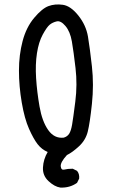

<svg xmlns="http://www.w3.org/2000/svg" viewBox="-20 -722 540 875"><path d="M254.9 132.8Q228.5 128.9 201.2 103.5Q173.8 78.1 175.8 41Q177.7 3.9 197.3 -29.3Q169.9 -41 151.4 -64.9Q132.8 -88.9 112.3 -134.8Q91.8 -180.7 79.1 -254.9Q66.4 -329.1 66.4 -400.4Q66.4 -471.7 83 -534.7Q99.6 -597.7 135.7 -640.6Q171.9 -683.6 201.2 -694.3Q230.5 -705.1 266.1 -700.2Q301.8 -695.3 336.9 -651.4Q372.1 -607.4 380.9 -555.2Q389.6 -502.9 398.9 -419.4Q408.2 -335.9 398.9 -248.5Q389.6 -161.1 379.9 -122.1Q370.1 -83 339.8 -55.2Q309.6 -27.3 285.2 -15.6Q254.9 17.6 256.8 36.1Q258.8 54.7 273.4 50.8Q288.1 46.9 311.5 46.9L331.1 56.6Q342.8 70.3 340.8 91.8L331.1 111.3Q297.9 134.8 254.9 132.8ZM270.5 -94.7Q287.1 -99.6 295.4 -112.8Q303.7 -126 308.6 -154.3Q313.5 -182.6 323.2 -259.3Q333 -335.9 324.2 -411.6Q315.4 -487.3 307.6 -532.7Q299.8 -578.1 278.3 -603.5Q256.8 -628.9 238.3 -624.5Q219.7 -620.1 206.5 -609.4Q193.4 -598.6 174.8 -564.5Q156.2 -530.3 148.4 -479.5Q140.6 -428.7 144.5 -366.2Q148.4 -303.7 160.2 -236.3Q171.9 -168.9 199.7 -129.4Q227.5 -89.8 270.5 -94.7Z"/></svg>

Font: JasonHandwriting2
Style: Regular
Weight: 400
Version: Version 1.05.10